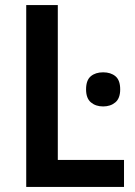

<svg xmlns="http://www.w3.org/2000/svg" viewBox="-20 -734 532 754"><path d="M83 0V-714H207V-106H467V0ZM385 -450Q415 -450 433.5 -434.5Q452 -419 452 -383Q452 -348 433 -332Q414 -316 385 -316Q356 -316 337 -332Q318 -348 318 -383Q318 -419 336.5 -434.5Q355 -450 385 -450Z"/></svg>

Font: Noto Sans SemiCondensed SemiBold
Style: Regular
Weight: 600
Width: 4
Designer: Monotype Design Team
Foundry: Monotype Imaging Inc.
Version: Version 2.013; ttfautohint (v1.8.4.7-5d5b)